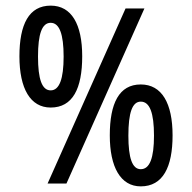

<svg xmlns="http://www.w3.org/2000/svg" viewBox="-20 -652 681 682"><path d="M160 -270C238 -270 272 -337 272 -452C272 -566 234 -632 160 -632C83 -632 49 -566 49 -452C49 -337 88 -270 160 -270ZM426 -622 149 0H216L493 -622ZM160 -331C129 -331 115 -371 115 -451C115 -531 129 -571 160 -571C191 -571 206 -531 206 -451C206 -372 191 -331 160 -331ZM480 10C559 10 593 -59 593 -171C593 -285 555 -352 480 -352C403 -352 370 -285 370 -171C370 -59 408 10 480 10ZM480 -51C450 -51 436 -90 436 -170C436 -252 450 -291 480 -291C512 -291 527 -251 527 -170C527 -91 512 -51 480 -51Z"/></svg>

Font: Noto Sans Devanagari UI ExtraCondensed
Style: Regular
Weight: 400
Width: 2
Designer: Jelle Bosma - Monotype Design Team
Foundry: Monotype Imaging Inc.
Version: Version 2.003